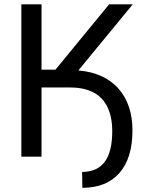

<svg xmlns="http://www.w3.org/2000/svg" viewBox="-20 -731 669 896"><path d="M173.8 0H79.6V-710.9H173.8V-405.8H238.8L489.3 -710.9H599.6L345.7 -402.3Q466.8 -391.6 532.5 -317.9Q598.1 -244.1 598.1 -122.1Q598.1 6.8 537.4 76.2Q476.6 145.5 364.3 145.5L363.3 71.3Q433.6 71.3 468.8 24.2Q503.9 -22.9 503.9 -121.1Q502.9 -219.7 454.3 -271Q405.8 -322.3 308.6 -322.8H173.8Z"/></svg>

Font: Roboto-ThirdPerson-AD3FC
Style: ThirdPerson-AD3FC
Weight: 400
Designer: Google
Version: Version 2.137; 2017